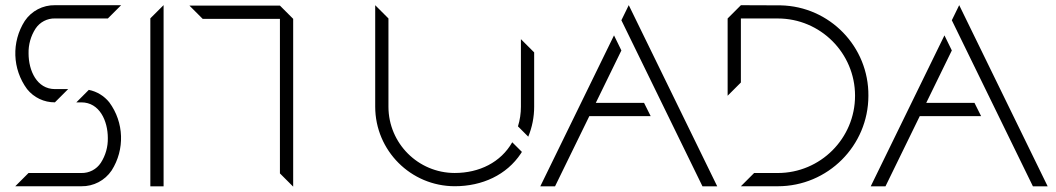

<svg xmlns="http://www.w3.org/2000/svg" viewBox="-20 -720 4081 742"><path d="M323.2 -372.7 275 -324.4H294.5C364.7 -324.4 396.7 -252.9 396.7 -186.5C397.4 -152.5 388 -119.2 369.6 -90.7C353 -65.5 324.6 -50.7 294.5 -51.4H90.2L39 -0.2H294.5C341.3 0.6 385.3 -22.4 411.4 -61.2C463.1 -142.4 459.5 -247 402.4 -324.5C382.5 -349.3 354.5 -366.4 323.2 -372.7ZM192.2 -324.5 243.4 -375.7H192.5C122.3 -375.7 90.4 -447.2 90.4 -513.7C89.6 -547.6 99 -581 117.4 -609.5C134.1 -634.6 162.4 -649.4 192.5 -648.7H396.9L448.1 -699.9H192.5C145.7 -700.7 101.7 -677.8 75.6 -638.9C23.9 -557.7 27.5 -453.1 84.6 -375.7C110.8 -342.9 150.6 -324 192.5 -324.5Z M612.2 0.1V-700.2L561 -649.1V0.1Z M1061.8 -698.4H712L763.2 -647.2H1061.8V-49.9L1113 1.3V-647.2Z M1993.1 -568.7V-307.4C1993.1 -281.7 1989.3 -256.2 1981.7 -231.7L2021.5 -191.8C2036.6 -228.5 2044.3 -267.8 2044.3 -307.4V-517.5ZM1737.2 -51.5C1595.9 -51.6 1481.4 -166.1 1481.2 -307.4V-648.7L1430 -699.9V-307.4C1430.3 -137.9 1567.6 -0.6 1737.2 -0.3C1843.9 -0.3 1938.1 -44 1993.1 -126.9C1994.4 -128.9 1995.6 -131 1996.9 -133L1959.6 -170.2C1915.6 -92.8 1832.4 -51.5 1737.2 -51.5Z M2694.8 0.1H2751.8L2409.9 -700.1L2381.4 -641.7L2409.9 -583.3ZM2068 0.1H2125L2257.5 -271.2H2494.6L2469 -322.4H2282.5L2381.4 -525L2352.9 -583.3Z M2843.2 -699.9V-699.8L2792 -648.6V-350L2843.2 -401.2V-648.6H2972.3L2978.3 -648.5C2981.3 -648.6 2983.3 -648.6 2985.8 -648.6C3150.7 -648.6 3284.4 -514.9 3284.4 -350C3284.4 -185.1 3150.7 -51.4 2985.8 -51.4H2894.4L2843.2 -0.2H2985.8C3179 -0.1 3335.8 -156.6 3336 -349.8C3337.7 -539.5 3186.6 -695.3 2997 -699.3Z M3971.8 0.1H4028.8L3686.9 -700.1L3658.4 -641.7L3686.9 -583.3ZM3345 0.1H3402L3534.5 -271.2H3771.6L3746 -322.4H3559.5L3658.4 -525L3629.9 -583.3Z"/></svg>

Font: Expanse
Style: Expanse
Weight: 400
Designer: Ryan Lin
Version: Version 1.0